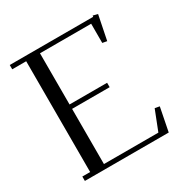

<svg xmlns="http://www.w3.org/2000/svg" viewBox="-163 -843 943 977"><g transform="rotate(-30 308.5 -354.5)"><path d="M22 -676.8V-702.1H512.2L513.2 -709L541 -702.1L512.2 -559.1L485.8 -564V-676.8H185.1V-376H405.8V-350.1H185.1V-25.9H504.9L550.8 -143.1L578.1 -138.2L550.8 0H58.1V-25.9H104V-676.8Z"/></g></svg>

Font: Dehuti
Style: Book
Weight: 400
Version: Version 1.2